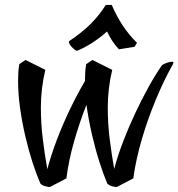

<svg xmlns="http://www.w3.org/2000/svg" viewBox="-20 -727 720 775"><path d="M181 28Q174 28 162 24.5Q150 21 143 14Q127 -23 111 -72.5Q95 -122 82 -178Q69 -234 61 -291Q53 -348 53 -400Q53 -418 54 -435Q55 -452 58 -468L83 -485L163 -445Q145 -370 145 -293Q145 -227 153 -163.5Q161 -100 171 -44Q186 -101 210 -164Q234 -227 263.5 -288Q293 -349 323 -400Q323 -418 324 -435Q325 -452 328 -468L353 -485L433 -445Q415 -370 415 -293Q415 -227 423 -164Q431 -101 441 -45Q455 -98 477 -155.5Q499 -213 525.5 -269.5Q552 -326 580 -376.5Q608 -427 634 -464Q642 -470 655.5 -474Q669 -478 676 -478Q680 -478 680 -474Q680 -473 679 -471.5Q678 -470 678 -468Q643 -406 610.5 -328.5Q578 -251 553.5 -168.5Q529 -86 518 -7L451 28Q444 28 432 24.5Q420 21 413 14Q397 -24 380.5 -76Q364 -128 350.5 -187Q337 -246 329 -304Q301 -233 279 -156Q257 -79 248 -7ZM291 -522Q284 -523 271 -536Q258 -549 258 -560Q313 -597 347.5 -632Q382 -667 407 -707H431Q451 -661 475 -624.5Q499 -588 533 -554L523 -538L460 -528Q444 -545 432.5 -563Q421 -581 412 -600Q387 -577 355 -556Q323 -535 291 -522Z"/></svg>

Font: Julee
Style: Regular
Weight: 400
Designer: Julian Tunni
Foundry: Julian Tunni
Version: Version 1.002; ttfautohint (v1.8.4.7-5d5b);gftools[0.9.23]